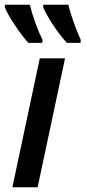

<svg xmlns="http://www.w3.org/2000/svg" viewBox="-42 -786 359 806"><path d="M125 -541H231L116 0H10ZM-22 -756 -21 -766H83Q105 -682 137 -618L135 -606H77Q50 -636 20 -681Q-10 -726 -22 -756ZM139 -756 140 -766H245Q260 -703 297 -618L296 -606H239Q210 -637 181 -681Q152 -725 139 -756Z"/></svg>

Font: Noto Sans UI NarrowMedium
Style: Italic
Weight: 500
Width: 4
Italic angle: -12°
Designer: Monotype Design Team
Foundry: Monotype Imaging Inc.
Version: Version 1.001